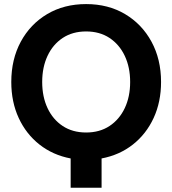

<svg xmlns="http://www.w3.org/2000/svg" viewBox="-20 -755 828 922"><path d="M34.2 -361.3Q34.2 -470.2 79.8 -554.7Q125.5 -639.2 206.5 -687.3Q287.6 -735.4 393.6 -735.4Q499.5 -735.4 580.6 -687.3Q661.6 -639.2 707.5 -554.7Q753.4 -470.2 753.4 -361.3Q753.4 -265.6 717.8 -188.5Q682.1 -111.3 617.9 -60.8Q553.7 -10.3 467.8 5.9V146.5H319.3V5.9Q233.9 -10.3 169.7 -60.8Q105.5 -111.3 69.8 -188.5Q34.2 -265.6 34.2 -361.3ZM182.6 -361.3Q182.6 -290.5 208.3 -235.8Q233.9 -181.2 281.2 -149.9Q328.6 -118.7 393.6 -118.7Q458.5 -118.7 505.9 -149.9Q553.2 -181.2 579.1 -235.8Q605 -290.5 605 -361.3Q605 -432.1 579.1 -486.8Q553.2 -541.5 505.9 -572.8Q458.5 -604 393.6 -604Q328.6 -604 281.2 -572.8Q233.9 -541.5 208.3 -486.8Q182.6 -432.1 182.6 -361.3Z"/></svg>

Font: Giphurs
Style: Bold
Weight: 700
Version: Version 0.920; ttfautohint (v1.8.4.7-5d5b)